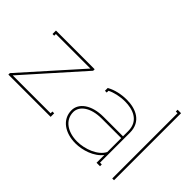

<svg xmlns="http://www.w3.org/2000/svg" viewBox="-99 -1023 1375 1375"><g transform="rotate(45 588.5 -335.0)"><path d="M446 -449V-464H54V-429H71V-446H421L36 -15V0H464V-36H446V-18H62Z M929 -109C898 -46 802 -9 723 -9C627 -9 554 -58 554 -139C554 -197 615 -250 732 -250H929ZM607 -430V-407H625V-425C660 -443 711 -455 763 -455C838 -455 929 -428 929 -321V-268H732C610 -268 536 -211 536 -139C536 -45 620 9 723 9C794 9 884 -19 929 -79V0H964V-18H946V-321C946 -434 855 -473 763 -473C706 -473 650 -459 612 -438L607 -436Z M1071 -679V-661H1088V0H1106V-679Z"/></g></svg>

Font: Rawengulk
Style: Light
Weight: 300
Version: Version 0.9